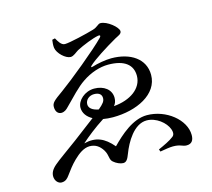

<svg xmlns="http://www.w3.org/2000/svg" viewBox="-115 -917 1231 1113"><g transform="rotate(-15 500.0 -360.0)"><path d="M122 57C147 57 159 42 168 30C187 4 209 -26 235 -51C265 -80 296 -103 331 -104C368 -104 391 -86 409 -58C430 -24 419 -1 439 16C456 31 480 41 496 41C516 41 525 24 536 -5C560 -68 613 -163 690 -163C746 -163 801 -119 816 -76C824 -53 820 -39 808 -31C788 -15 750 3 716 18L721 32C755 26 781 22 799 22C845 22 852 37 878 37C909 37 921 17 921 -14C921 -106 814 -192 699 -192C614 -192 535 -120 480 -64C429 -124 380 -146 307 -128C343 -160 393 -200 449 -236C467 -233 486 -231 507 -231C650 -231 784 -295 784 -412C784 -508 700 -564 585 -564C551 -564 501 -555 470 -545C459 -541 457 -546 465 -553C494 -581 574 -632 639 -669C657 -679 678 -685 678 -702C678 -726 617 -777 577 -777C562 -777 554 -759 525 -751C485 -739 377 -713 348 -713C326 -713 312 -739 300 -760L283 -756C281 -742 279 -723 281 -708C286 -674 331 -632 361 -632C379 -632 398 -651 412 -659C452 -680 513 -704 546 -710C558 -712 561 -706 553 -697C496 -638 328 -501 261 -453C203 -412 191 -401 191 -377C191 -346 208 -333 225 -333C243 -333 256 -343 269 -357C317 -405 359 -452 401 -480C452 -515 509 -533 558 -533C658 -533 703 -492 703 -428C703 -352 629 -300 529 -292C539 -304 545 -318 545 -338C545 -388 501 -420 444 -420C387 -420 339 -376 339 -333C339 -301 359 -274 391 -257L259 -157C204 -116 143 -74 118 -52C91 -29 83 -9 83 10C83 37 102 57 122 57ZM439 -296C402 -303 382 -319 382 -342C382 -368 405 -389 435 -389C468 -389 480 -373 480 -354C480 -335 470 -322 439 -296Z"/></g></svg>

Font: GenKiMin2 TW SB
Style: Regular
Weight: 600
Version: Version 2.100;PS 2.1;hotconv 16.6.51;makeotf.lib2.5.65220 DE